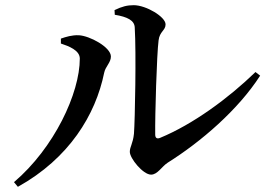

<svg xmlns="http://www.w3.org/2000/svg" viewBox="-20 -722 1040 741"><path d="M422 -683 423 -665C472 -657 499 -643 500 -616C506 -520 501 -258 497 -206C493 -167 481 -156 481 -136C481 -111 532 -48 563 -48C588 -48 604 -79 627 -94C756 -175 899 -298 984 -430L966 -444C861 -342 724 -242 598 -190C586 -185 579 -189 579 -203C578 -276 585 -513 592 -566C596 -601 619 -604 619 -628C619 -657 544 -702 496 -702C471 -702 451 -697 422 -683ZM215 -554C245 -544 288 -528 288 -496C288 -362 189 -151 34 -19L49 -1C247 -111 349 -279 382 -441C387 -466 408 -480 408 -504C408 -540 326 -584 284 -586C258 -587 235 -580 215 -573Z"/></svg>

Font: Noto Serif CJK SC SemiBold
Style: Regular
Weight: 600
Designer: Ryoko NISHIZUKA 西塚涼子 (kana & ideographs); Frank Grießhammer (Latin, Greek & Cyrillic); Wenlong ZHANG 张文龙 (bopomofo); San
Foundry: Adobe
Version: Version 2.001;hotconv 1.1.0;makeotfexe 2.6.0